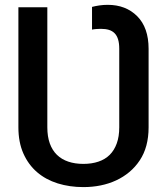

<svg xmlns="http://www.w3.org/2000/svg" viewBox="-20 -757 683 787"><path d="M55.4 -235.1V-727.3H174V-235.1Q174 -197.4 184.1 -169.2Q194.2 -141 213.4 -122.3Q232.6 -103.7 259.9 -94.5Q287.3 -85.2 321.7 -85.2Q356.2 -85.2 383.5 -94.5Q410.9 -103.7 429.7 -122.3Q448.5 -141 458.6 -169.2Q468.8 -197.4 468.8 -235.1V-556.8Q468.8 -579.9 464 -595.5Q459.2 -611.2 449.8 -620.7Q440.3 -630.3 426.3 -634.6Q412.3 -638.8 393.5 -638.8Q386 -638.8 375.7 -638.1Q365.4 -637.4 357.2 -635.7V-728.7Q370.4 -732.2 386.9 -734.7Q403.4 -737.2 421.5 -737.2Q495.7 -737.2 542.3 -690.7Q589.1 -643.8 589.1 -556.8V-235.1Q589.1 -154.1 552.9 -99.8Q534.8 -72.4 510.1 -51.8Q485.4 -31.2 456 -17.6Q426.5 -3.9 392.6 3Q358.7 9.9 321.7 9.9Q265.3 9.9 216.4 -5.3Q167.6 -20.6 131.9 -51.3Q96.2 -82 75.8 -128Q55.4 -174 55.4 -235.1Z"/></svg>

Font: Inter P Medium
Style: Regular
Weight: 500
Designer: Rasmus Andersson
Foundry: rsms
Version: Version 3.018;git-588b23468